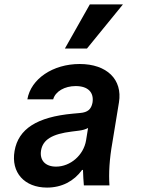

<svg xmlns="http://www.w3.org/2000/svg" viewBox="-20 -840 640 870"><path d="M399 -374C393 -345 378 -331 343 -328L310 -325C148 -310 63 -256 46 -156C29 -58 91 10 193 10C260 10 315 -19 352 -70H356C357 -44 358 -20 360 0H476C472 -55 476 -120 489 -193L519 -376C536 -480 464 -550 341 -550C220 -550 120 -483 104 -390H221C231 -426 273 -450 323 -450C379 -450 407 -421 399 -374ZM234 -85C185 -85 159 -114 166 -158C174 -207 216 -233 306 -244L338 -248C354 -250 368 -254 379 -260L370 -204C359 -137 299 -85 234 -85ZM537 -820H387L274 -620H374Z"/></svg>

Font: CommitMono
Style: Bold Italic
Weight: 700
Monospace: yes
Designer: Eigil Nikolajsen
Foundry: Eigil Nikolajsen
Version: Version 1.143